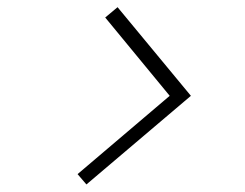

<svg xmlns="http://www.w3.org/2000/svg" viewBox="-20 -588 664 521"><path d="M190.5 -115.5 440.5 -328 265.5 -540.5 299 -568.5 498 -328 214.5 -87.5Z"/></svg>

Font: Russisch Sans ExtraLight
Style: Italic
Weight: 200
Width: 4
Italic angle: -10°
Designer: Michael Sharanda (font) & Cristiano Sobral (main changes)
Foundry: Michael Sharanda
Version: Version 2.00;September 8, 2020;FontCreator 13.0.0.2681 64-bi